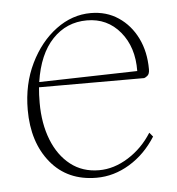

<svg xmlns="http://www.w3.org/2000/svg" viewBox="-42 -501 511 553"><g transform="rotate(-5 214.0 -225.0)"><path d="M216 12Q132 12 83.5 -47Q35 -106 35 -200Q35 -274 64 -333.5Q93 -393 139.5 -427.5Q186 -462 240 -462Q285 -462 319.5 -439Q354 -416 373.5 -376.5Q393 -337 393 -286Q393 -272 386 -267Q379 -262 377 -262H73Q71 -241 71 -217Q71 -157 89.5 -110Q108 -63 142.5 -36Q177 -9 225 -9Q268 -9 309.5 -35Q351 -61 378 -104L388 -92Q357 -43 311.5 -15.5Q266 12 216 12ZM227 -442Q168 -442 127.5 -399.5Q87 -357 75 -277L359 -284Q360 -353 323 -397.5Q286 -442 227 -442Z"/></g></svg>

Font: Petrona Thin
Style: Regular
Weight: 100
Designer: Ringo R. Seeber
Foundry: Ringo R. Seeber
Version: Version 2.001; ttfautohint (v1.8.3)